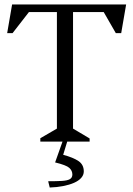

<svg xmlns="http://www.w3.org/2000/svg" viewBox="-20 -632 595 857"><path d="M160 0V-15L234 -58V-578H109L36 -484H12L34 -612H543L521 -484H497L443 -578H306V-58L380 -14V0ZM202 205 195 177Q233 177 257 175.5Q281 174 292 167.5Q303 161 303 147Q303 130 289.5 117.5Q276 105 226 93L259 0H280L262 59Q307 71 330.5 87Q354 103 354 133Q354 149 342.5 162Q331 175 310.5 184Q290 193 262 198.5Q234 204 202 205Z"/></svg>

Font: Ancizar Serif Light
Style: Regular
Weight: 300
Designer: Cesar Puertas, Viviana Monsalve, Julian Moncada, Julian Prieto, Jose Castro, Felipe Aragon, Mariel Hernandez, Sara Alarc
Version: Version 8.100